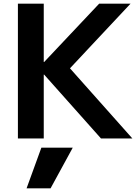

<svg xmlns="http://www.w3.org/2000/svg" viewBox="-20 -750 755 1040"><path d="M77 -730H217V-414H219L517 -730H687L359 -380L697 0H527L219 -346H217V0H77ZM124 270 204 50H374L254 270Z"/></svg>

Font: Enso
Style: Bold
Weight: 700
Designer: Coji Morishita
Foundry: UNDERFOREST DESIGN
Version: Version 1.000